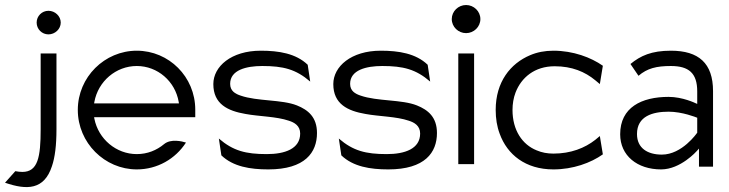

<svg xmlns="http://www.w3.org/2000/svg" viewBox="-105 -664 2905 765"><path d="M-85 64C2 94 71 93 102 -2C114 -37 120 -85 120 -149V-451H57V-149C57 -38 46 21 -16 21C-25 21 -33 20 -44 18ZM41 -574C41 -548 62 -527 88 -527C114 -527 137 -548 137 -574C137 -600 114 -621 88 -621C62 -621 41 -600 41 -574Z M205 -226C205 -95 312 11 440 11C522 11 594 -31 636 -96C620 -101 576 -112 549 -90C519 -65 482 -50 440 -50C358 -50 287 -110 271 -191L270 -197H673V-227C673 -358 568 -462 440 -462C312 -462 205 -357 205 -226ZM270 -252 271 -258C286 -340 357 -401 440 -401C523 -401 593 -340 607 -258L608 -252Z M745 -329C745 -249 803 -222 873 -210C926 -200 997 -200 1046 -183C1068 -176 1091 -163 1091 -132C1091 -71 1030 -50 958 -50C874 -50 824 -63 767 -112L777 -45C824 0 892 11 964 11C1111 11 1158 -57 1158 -134C1158 -197 1123 -226 1078 -244C1018 -268 920 -260 854 -283C833 -290 812 -301 812 -330C812 -385 876 -401 940 -401C1024 -401 1074 -388 1131 -339L1121 -406C1074 -451 1006 -462 934 -462C816 -462 745 -399 745 -329Z M1223 -329C1223 -249 1281 -222 1351 -210C1404 -200 1475 -200 1524 -183C1546 -176 1569 -163 1569 -132C1569 -71 1508 -50 1436 -50C1352 -50 1302 -63 1245 -112L1255 -45C1302 0 1370 11 1442 11C1589 11 1636 -57 1636 -134C1636 -197 1601 -226 1556 -244C1496 -268 1398 -260 1332 -283C1311 -290 1290 -301 1290 -330C1290 -385 1354 -401 1418 -401C1502 -401 1552 -388 1609 -339L1599 -406C1552 -451 1484 -462 1412 -462C1294 -462 1223 -399 1223 -329Z M1695 -588C1695 -557 1721 -532 1752 -532C1783 -532 1809 -557 1809 -588C1809 -619 1783 -644 1752 -644C1721 -644 1695 -619 1695 -588ZM1721 -10H1784V-451H1721Z M1870 -226C1870 -192 1875 -160 1886 -131C1916 -48 1989 11 2100 11C2178 11 2249 -15 2297 -49L2285 -122L2267 -107C2225 -74 2169 -52 2100 -52C2076 -52 2054 -56 2033 -65C1976 -88 1937 -145 1937 -226C1937 -250 1941 -274 1949 -295C1972 -355 2025 -400 2105 -400C2174 -400 2226 -378 2267 -344L2285 -329L2297 -402C2250 -435 2179 -462 2100 -462C2066 -462 2035 -456 2007 -444C1929 -411 1870 -338 1870 -226Z M2366 -129C2366 -44 2434 11 2529 11C2607 11 2671 -62 2671 -62L2680 -72V0H2736V-301C2736 -412 2679 -462 2568 -462C2491 -462 2447 -442 2407 -409L2439 -362C2474 -392 2511 -401 2568 -401C2639 -401 2673 -373 2673 -300V-250L2666 -253C2666 -253 2615 -278 2559 -278C2451 -278 2366 -236 2366 -129ZM2433 -130C2433 -201 2495 -219 2559 -219C2614 -219 2670 -196 2670 -196L2673 -195V-135L2672 -134C2672 -134 2613 -48 2532 -48C2476 -48 2433 -73 2433 -130Z"/></svg>

Font: Charger Sport
Style: Lit
Weight: 300
Designer: Jasper
Foundry: Cannot Into Space Fonts
Version: Version 1.1